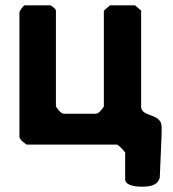

<svg xmlns="http://www.w3.org/2000/svg" viewBox="-20 -540 649 721"><path d="M340 -113H220C208 -113 195 -133 190 -140V-500C190 -507 173 -520 167 -520H73C68 -520 53 -499 53 -493V-27C53 -15 73 -2 80 3H420C429 8 445 25 450 33V133C450 160 500 161 513 161C541 161 571 158 580 127C581 102 586 -15 587 -40V-63C587 -117 510 -98 510 -140V-500L487 -520H393L370 -500V-140C365 -133 352 -113 340 -113Z"/></svg>

Font: Asimov Print
Style: C
Weight: 500
Designer: Google
Version: Version 2.000980: 2014